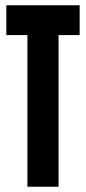

<svg xmlns="http://www.w3.org/2000/svg" viewBox="-20 -708 326 728"><path d="M84 0V-575H4V-688H282V-575H202V0Z"/></svg>

Font: Saira UltraCondensed ExtraBold
Style: Regular
Weight: 800
Width: 1
Designer: Hector Gatti with collaboration of the Omnibus-Type team
Foundry: Omnibus-Type
Version: Version 1.101